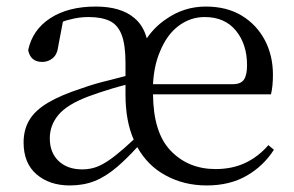

<svg xmlns="http://www.w3.org/2000/svg" viewBox="-20 -551 898 586"><path d="M193 15Q131 15 91.5 -19Q52 -53 52 -116Q52 -155 69.5 -184.5Q87 -214 126.5 -237.5Q166 -261 231 -282Q270 -296 317 -307Q341 -313 363 -319V-359Q363 -415 351 -445.5Q339 -476 314 -487.5Q289 -499 250 -499Q220 -499 192 -491Q182 -489 172 -485L158 -411Q155 -385 141 -373.5Q127 -362 109 -362Q73 -362 66 -398Q79 -460 133.5 -495.5Q188 -531 272 -531Q349 -531 390 -496Q417 -474 428 -434Q452 -469 486 -492Q541 -531 608 -531Q672 -531 717.5 -503.5Q763 -476 788 -429Q813 -382 813 -323Q813 -305 811.5 -290Q810 -275 807 -263H447Q448 -147 500 -92Q554 -35 638 -35Q689 -35 729 -54Q769 -73 799 -108L816 -94Q784 -44 732.5 -14.5Q681 15 611 15Q541 15 485 -16Q431 -45 399 -102Q366 -66 338 -42Q303 -12 269 1.5Q235 15 193 15ZM447 -294H690Q715 -294 724.5 -308Q734 -322 734 -352Q734 -416 700 -457.5Q666 -499 605 -499Q561 -499 525 -472Q489 -445 468 -393Q450 -351 447 -294ZM363 -292Q343 -287 323 -281Q280 -268 248 -256Q185 -232 158.5 -200.5Q132 -169 132 -129Q132 -85 159 -59.5Q186 -34 231 -34Q258 -34 281 -44Q304 -54 333 -77Q356 -95 388 -125Q363 -182 363 -263Z"/></svg>

Font: Early Summer Mincho
Style: Regular
Weight: 400
Designer: GuiWonder
Version: Version 1.002